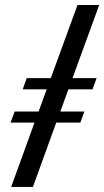

<svg xmlns="http://www.w3.org/2000/svg" viewBox="-20 -735 410 755"><path d="M23.9 0 115.7 -252.9H21.5L37.6 -296.4H131.8L163.6 -383.8H69.3L85 -427.7H179.7L284.7 -715.3H370.1L265.1 -427.7H359.9L343.8 -383.8H249L217.3 -296.4H312L295.9 -252.9H201.2L109.4 0Z"/></svg>

Font: Elstob 14pt Medium
Style: Italic
Weight: 500
Italic angle: -20°
Designer: Peter S. Baker
Version: Version 1.015